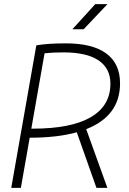

<svg xmlns="http://www.w3.org/2000/svg" viewBox="-20 -914 626 934"><path d="M34.7 0 156.7 -693.4Q212.4 -703.1 300.3 -703.1Q430.2 -703.1 497.1 -653.8Q564 -604.5 564 -508.3Q564 -350.1 399.4 -285.6L502.4 0H449.2L353.5 -270.5Q258.8 -244.1 124.5 -244.1L81.5 0ZM132.3 -288.1H139.6Q325.7 -288.1 421.4 -343.8Q517.1 -399.4 517.1 -506.8Q517.1 -581.5 459.2 -620.4Q401.4 -659.2 289.1 -659.2Q237.3 -659.2 196.8 -654.8ZM332 -771.5 443.4 -894H502.9L386.7 -771.5Z"/></svg>

Font: Cascadia Mono ExtraLight
Style: Italic
Weight: 200
Italic angle: -10°
Monospace: yes
Designer: Aaron Bell
Foundry: Saja Typeworks
Version: Version 2404.023; ttfautohint (v1.8.4)